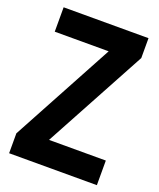

<svg xmlns="http://www.w3.org/2000/svg" viewBox="-134 -797 730 880"><g transform="rotate(20 231.0 -357.0)"><path d="M445 0H17V-97L286 -595H23V-714H437V-617L168 -120H445Z"/></g></svg>

Font: Noto Sans Tamil Condensed
Style: Bold
Weight: 700
Width: 3
Designer: Jelle Bosma - Monotype Design Team
Foundry: Monotype Imaging Inc.
Version: Version 2.004; ttfautohint (v1.8.4.7-5d5b)